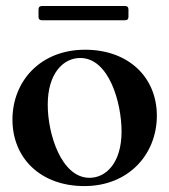

<svg xmlns="http://www.w3.org/2000/svg" viewBox="-20 -609 567 643"><path d="M262.4 14.2C410.9 14.2 505 -92.3 505.3 -221.2C505.3 -351.6 409.1 -442.5 264.9 -442.5C115.4 -442.5 21.7 -337.4 21.7 -208.1C22 -78.1 117.2 14.2 262.4 14.2ZM109 -552.6C109.4 -544.4 112.2 -541.5 120.4 -541.2H398.8C407 -541.5 409.8 -544.4 410.2 -552.6V-577.4C409.8 -585.6 407 -588.4 398.8 -588.8H120.4C112.2 -588.4 109.4 -585.6 109 -577.4ZM139.9 -258.2C139.6 -360.8 190.3 -414.8 248.6 -414.8C345.9 -414.8 387.1 -263.1 387.1 -169C387.1 -61.8 333.8 -13.5 279.8 -13.5C185.4 -13.5 139.6 -160.9 139.9 -258.2Z"/></svg>

Font: Margiela Serif Semibold
Style: Regular
Weight: 600
Designer: Andreas Faust, Stefan Endress
Version: Version 1.002;FEAKit 1.0